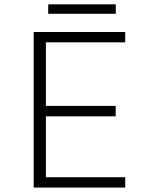

<svg xmlns="http://www.w3.org/2000/svg" viewBox="-20 -844 690 864"><path d="M131.5 0V-700H543.5V-653.5H186.5V-367.5H500.5V-320.5H186.5V-46.5H543.5V0ZM197 -782V-824.5H501V-782Z"/></svg>

Font: Trispace ExtraLight
Style: Regular
Weight: 200
Designer: Tyler Finck
Foundry: Etcetera Type Company
Version: Version 1.210; ttfautohint (v1.8.3)